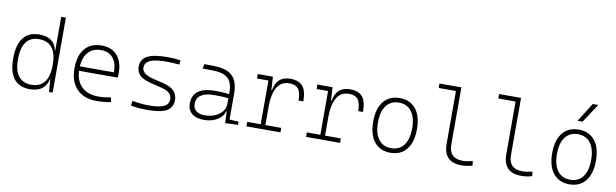

<svg xmlns="http://www.w3.org/2000/svg" viewBox="-49 -1321 5956 1857"><g transform="rotate(10 2929.5 -392.5)"><path d="M265.1 9.8Q163.6 9.8 111.1 -57.1Q58.6 -124 58.6 -253.9Q58.6 -388.7 111.8 -458Q165 -527.3 268.1 -527.3Q418 -527.3 442.4 -401.4H446.3V-732.4H492.2V2.4L456.5 4.9L446.8 -122.1H444.3Q432.1 -61 388.7 -25.6Q345.2 9.8 265.1 9.8ZM446.3 -255.9V-261.2Q446.3 -482.4 273.9 -482.4Q105.5 -482.4 105.5 -253.9Q105.5 -146.5 148.4 -90.8Q191.4 -35.2 274.9 -35.2Q359.4 -35.2 402.8 -91.1Q446.3 -147 446.3 -255.9Z M924.3 9.8Q797.9 9.8 728.5 -62.5Q659.2 -134.8 659.2 -265.6Q659.2 -390.6 717.3 -459Q775.4 -527.3 881.3 -527.3Q980 -527.3 1034.4 -465.3Q1088.9 -403.3 1088.9 -291Q1088.9 -263.7 1085.9 -248H706.5Q710.9 -147 770.8 -91.1Q830.6 -35.2 936 -35.2Q963.4 -35.2 995.6 -38.8Q1027.8 -42.5 1056.2 -48.8L1063.5 -3.9Q1035.6 2.4 998.8 6.1Q961.9 9.8 924.3 9.8ZM707 -292H1042Q1042 -382.8 1000.2 -432.6Q958.5 -482.4 882.3 -482.4Q804.2 -482.4 758.5 -432.6Q712.9 -382.8 707 -292Z M1424.8 9.8Q1368.7 9.8 1329.6 6.3Q1290.5 2.9 1259.8 -4.9L1265.6 -51.3Q1360.8 -35.2 1424.8 -35.2Q1528.8 -35.2 1575.9 -57.6Q1623 -80.1 1623 -129.9Q1623 -164.6 1599.4 -188Q1575.7 -211.4 1522.9 -224.6L1408.2 -253.4Q1333 -272 1300.3 -305.2Q1267.6 -338.4 1267.6 -386.2Q1267.6 -460.9 1329.8 -494.1Q1392.1 -527.3 1531.2 -527.3Q1563.5 -527.3 1591.6 -525.1Q1619.6 -522.9 1656.2 -517.6L1650.9 -475.6Q1610.8 -479.5 1581.8 -481Q1552.7 -482.4 1528.3 -482.4Q1415.5 -482.4 1365 -459.5Q1314.5 -436.5 1314.5 -385.7Q1314.5 -356.4 1341.6 -333.7Q1368.7 -311 1430.7 -295.9L1522 -273.9Q1601.1 -254.9 1635.5 -219.7Q1669.9 -184.6 1669.9 -129.9Q1669.9 -56.2 1612.1 -23.2Q1554.2 9.8 1424.8 9.8Z M2186.5 4.9 2181.6 -109.4H2175.8Q2168.5 -75.2 2140.9 -48.3Q2113.3 -21.5 2070.8 -5.9Q2028.3 9.8 1976.6 9.8Q1899.9 9.8 1858.2 -25.4Q1816.4 -60.5 1816.4 -124Q1816.4 -286.1 2040 -286.1Q2078.1 -286.1 2113 -283.9Q2147.9 -281.7 2175.3 -276.9V-297.9Q2175.3 -391.1 2129.6 -432.9Q2084 -474.6 1982.4 -476.1L1879.9 -477.5L1889.6 -522.5L1982.4 -521Q2108.4 -519 2165.3 -464.6Q2222.2 -410.2 2222.2 -291.5V-37.1L2311.5 -30.8V0ZM2175.3 -236.8Q2144.5 -241.7 2107.7 -242.7Q2070.8 -243.7 2037.6 -243.7Q1863.3 -243.7 1863.3 -127.4Q1863.3 -83 1893.1 -59.1Q1922.9 -35.2 1976.6 -35.2Q2033.2 -35.2 2078.1 -54.4Q2123 -73.7 2149.2 -106.7Q2175.3 -139.6 2175.3 -181.2Z M2572.8 -222.7V-43.9H2728.5V0H2394.5V-43.9H2526.9V-473.6H2414.1V-517.6H2563L2571.8 -384.8H2576.7Q2599.1 -527.3 2734.4 -527.3Q2818.4 -527.3 2856.4 -481.4Q2894.5 -435.5 2894.5 -333H2847.7Q2847.7 -412.1 2820.3 -447.3Q2793 -482.4 2732.4 -482.4Q2651.9 -482.4 2612.3 -414.8Q2572.8 -347.2 2572.8 -222.7Z M3158.7 -222.7V-43.9H3314.5V0H2980.5V-43.9H3112.8V-473.6H3000V-517.6H3148.9L3157.7 -384.8H3162.6Q3185.1 -527.3 3320.3 -527.3Q3404.3 -527.3 3442.4 -481.4Q3480.5 -435.5 3480.5 -333H3433.6Q3433.6 -412.1 3406.2 -447.3Q3378.9 -482.4 3318.4 -482.4Q3237.8 -482.4 3198.2 -414.8Q3158.7 -347.2 3158.7 -222.7Z M3808.6 9.8Q3707 9.8 3650.4 -60.5Q3593.8 -130.9 3593.8 -258.8Q3593.8 -387.2 3650.4 -457.3Q3707 -527.3 3808.6 -527.3Q3910.6 -527.3 3967 -457.3Q4023.4 -387.2 4023.4 -258.8Q4023.4 -130.9 3967 -60.5Q3910.6 9.8 3808.6 9.8ZM3808.6 -35.2Q3888.7 -35.2 3932.6 -93.5Q3976.6 -151.9 3976.6 -258.8Q3976.6 -365.7 3932.6 -424.1Q3888.7 -482.4 3808.6 -482.4Q3728.5 -482.4 3684.6 -424.1Q3640.6 -365.7 3640.6 -258.8Q3640.6 -151.9 3684.6 -93.5Q3728.5 -35.2 3808.6 -35.2Z M4505.9 9.8Q4330.6 9.8 4330.6 -170.9V-688.5H4161.1V-732.4H4376.5V-170.9Q4376.5 -35.2 4510.7 -35.2Q4550.3 -35.2 4608.9 -49.3L4614.3 -5.9Q4586.4 2.4 4560.8 6.1Q4535.2 9.8 4505.9 9.8Z M5091.8 9.8Q4916.5 9.8 4916.5 -170.9V-688.5H4747.1V-732.4H4962.4V-170.9Q4962.4 -35.2 5096.7 -35.2Q5136.2 -35.2 5194.8 -49.3L5200.2 -5.9Q5172.4 2.4 5146.7 6.1Q5121.1 9.8 5091.8 9.8Z M5566.4 9.8Q5464.8 9.8 5408.2 -60.5Q5351.6 -130.9 5351.6 -258.8Q5351.6 -387.2 5408.2 -457.3Q5464.8 -527.3 5566.4 -527.3Q5668.5 -527.3 5724.9 -457.3Q5781.2 -387.2 5781.2 -258.8Q5781.2 -130.9 5724.9 -60.5Q5668.5 9.8 5566.4 9.8ZM5566.4 -35.2Q5646.5 -35.2 5690.4 -93.5Q5734.4 -151.9 5734.4 -258.8Q5734.4 -365.7 5690.4 -424.1Q5646.5 -482.4 5566.4 -482.4Q5486.3 -482.4 5442.4 -424.1Q5398.4 -365.7 5398.4 -258.8Q5398.4 -151.9 5442.4 -93.5Q5486.3 -35.2 5566.4 -35.2ZM5539.1 -609.4 5656.2 -794.9H5710.4L5588.4 -609.4Z"/></g></svg>

Font: Cascadia Code NF ExtraLight
Style: Regular
Weight: 200
Monospace: yes
Designer: Aaron Bell
Foundry: Saja Typeworks
Version: Version 2404.023; ttfautohint (v1.8.4)